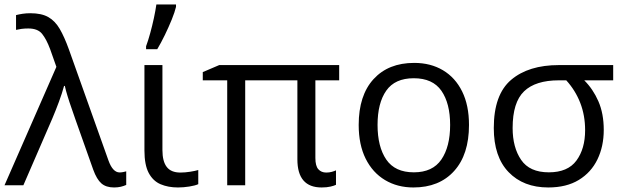

<svg xmlns="http://www.w3.org/2000/svg" viewBox="-26 -825 2775 855"><path d="M-5.9 0 225.1 -527.3 197.3 -606Q180.7 -650.4 161.4 -674.3Q142.1 -698.2 100.1 -698.2Q82.5 -698.2 69.1 -696.3Q55.7 -694.3 45.4 -691.9V-757.8Q58.6 -761.2 75 -763.7Q91.3 -766.1 109.4 -766.1Q158.7 -766.1 189 -749Q219.2 -731.9 240 -696.3Q260.7 -660.6 280.8 -605L457 -110.4Q476.1 -57.1 506.8 -57.1Q514.2 -57.1 522.7 -58.8Q531.2 -60.5 536.1 -62V-1.5Q525.4 3.4 512 6.6Q498.5 9.8 481.9 9.8Q446.3 9.8 425.5 -8.3Q404.8 -26.4 389.2 -69.3L310.1 -292.5Q302.2 -315.9 292.5 -343.5Q282.7 -371.1 274.7 -397.5Q266.6 -423.8 262.7 -442.4H259.3Q250.5 -409.7 236.6 -372.1Q222.7 -334.5 207 -297.4L78.1 0Z M697.3 -535.2V-156.7Q697.3 -106.4 716.6 -81.5Q735.8 -56.6 777.3 -56.6Q798.3 -56.6 821.3 -60.3Q844.2 -64 856.9 -67.9V-4.9Q843.3 1.5 817.4 5.6Q791.5 9.8 766.6 9.8Q722.7 9.8 689 -4.6Q655.3 -19 636.2 -54.9Q617.2 -90.8 617.2 -154.8V-535.2ZM624.5 -606V-619.1Q633.8 -644 642.8 -677Q651.9 -710 659.2 -743.9Q666.5 -777.8 670.4 -805.2H757.8V-794.4Q752.4 -771.5 738.8 -737.8Q725.1 -704.1 708 -668.9Q690.9 -633.8 674.3 -606Z M1426.8 -56.6Q1440.4 -56.6 1451.7 -59.8Q1462.9 -63 1470.2 -66.4V-2Q1462.4 2 1445.8 5.9Q1429.2 9.8 1406.2 9.8Q1298.3 9.8 1298.3 -115.2V-467.3H1065.9V0H985.8V-467.3H877V-503.9L950.2 -535.2H1484.4V-467.3H1378.4V-121.6Q1378.4 -85.9 1391.6 -71.3Q1404.8 -56.6 1426.8 -56.6Z M2062.5 -268.6Q2062.5 -136.7 1996.3 -63.5Q1930.2 9.8 1814.9 9.8Q1743.7 9.8 1688.5 -23.2Q1633.3 -56.2 1602.3 -118.4Q1571.3 -180.7 1571.3 -268.6Q1571.3 -400.4 1637.5 -472.7Q1703.6 -544.9 1818.4 -544.9Q1891.6 -544.9 1946.5 -512.2Q2001.5 -479.5 2032 -417.7Q2062.5 -356 2062.5 -268.6ZM1655.3 -268.6Q1655.3 -171.4 1694.1 -114.5Q1732.9 -57.6 1816.9 -57.6Q1900.4 -57.6 1939.5 -114.7Q1978.5 -171.9 1978.5 -268.6Q1978.5 -364.7 1939.7 -420.7Q1900.9 -476.6 1816.4 -476.6Q1732.9 -476.6 1694.1 -421.4Q1655.3 -366.2 1655.3 -268.6Z M2662.6 -246.6Q2662.6 -173.3 2634.5 -115.2Q2606.4 -57.1 2551.5 -23.7Q2496.6 9.8 2415.5 9.8Q2304.7 9.8 2238.8 -58.6Q2172.9 -127 2172.9 -254.9Q2172.9 -403.8 2250.2 -469.5Q2327.6 -535.2 2462.9 -535.2H2704.6V-467.3H2575.7Q2614.7 -428.7 2638.7 -374Q2662.6 -319.3 2662.6 -246.6ZM2256.8 -254.9Q2256.8 -168.5 2294.7 -113Q2332.5 -57.6 2418 -57.6Q2502.4 -57.6 2541 -110.1Q2579.6 -162.6 2579.6 -245.1Q2579.6 -311 2557.9 -366.9Q2536.1 -422.9 2495.6 -467.3H2462.9Q2358.4 -467.3 2307.6 -418.2Q2256.8 -369.1 2256.8 -254.9Z"/></svg>

Font: Open Sans
Style: Regular
Weight: 400
Designer: Monotype Design Team
Foundry: Monotype Imaging Inc.
Version: Version 3.000; ttfautohint (v1.8.4)